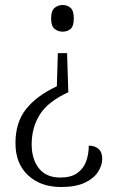

<svg xmlns="http://www.w3.org/2000/svg" viewBox="-20 -560 464 770"><path d="M254 -190Q173 -153 140 -101Q107 -49 107 19Q107 78 136 115Q165 152 222 152Q265 152 290 134Q315 116 325.5 87Q336 58 336 24Q360 24 375 37Q390 50 390 77Q390 103 373 129.5Q356 156 319.5 173Q283 190 225 190Q143 190 92.5 143Q42 96 42 14Q42 -69 84.5 -122.5Q127 -176 208 -214L212 -347H249ZM231 -540Q250 -540 263 -528.5Q276 -517 276 -486Q276 -455 263 -444Q250 -433 231 -433Q213 -433 199 -444Q185 -455 185 -486Q185 -517 199 -528.5Q213 -540 231 -540Z"/></svg>

Font: Noto Serif Armenian SemiCondensed Light
Style: Regular
Weight: 300
Width: 4
Designer: Monotype Design Team
Foundry: Monotype Imaging Inc.
Version: Version 2.008; ttfautohint (v1.8.4.7-5d5b)